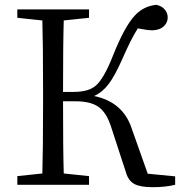

<svg xmlns="http://www.w3.org/2000/svg" viewBox="-20 -768 751 798"><path d="M614 10Q563 10 538 -3.5Q513 -17 503 -53L441 -243Q422 -301 389 -324Q356 -347 295 -347H242Q242 -141 245 -47L350 -36V0H52V-36L156 -47Q159 -142 159 -337V-392Q159 -587 156 -683L52 -694V-729H350V-694L245 -683Q242 -590 242 -386H286Q348 -386 378 -412Q412 -441 450 -538Q497 -656 539 -702Q575 -742 629 -748Q652 -744 665 -728Q677 -714 677 -695Q677 -675 662 -660Q645 -643 614 -642Q593 -642 553 -650Q527 -611 488 -522Q457 -452 431 -418Q405 -384 371 -369Q491 -344 527 -235L594 -46L708 -35V0Q668 10 614 10Z"/></svg>

Font: Cactus Classical Serif
Style: Regular
Weight: 400
Designer: Henry Chan (via Glyphwiki)、田海東、宇文滿月
Foundry: Moonlit Owen
Version: Version 1.000